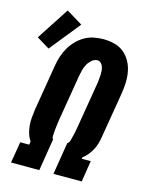

<svg xmlns="http://www.w3.org/2000/svg" viewBox="-154 -918 778 997"><g transform="rotate(15 235.0 -419.5)"><path d="M4 0 23 -114H71L74 -132Q62 -149 56 -169Q50 -189 48 -210.5Q46 -232 48 -254Q50 -276 53 -298L94 -545Q98 -570 106 -595Q114 -620 127.5 -643.5Q141 -667 160 -686.5Q179 -706 202.5 -719.5Q226 -733 252 -738Q278 -743 303 -743Q333 -743 362 -735.5Q391 -728 412.5 -710.5Q434 -693 448 -668Q462 -643 467.5 -614.5Q473 -586 472 -555.5Q471 -525 466 -495L425 -249Q422 -231 417 -213.5Q412 -196 403.5 -180Q395 -164 382.5 -148.5Q370 -133 355 -122L354 -114H402L384 0H232L260 -173Q268 -177 271 -185.5Q274 -194 276 -202.5Q278 -211 280 -219Q282 -227 284 -235Q286 -243 287 -251.5Q288 -260 290 -268L331 -514Q332 -525 333.5 -536.5Q335 -548 335.5 -559.5Q336 -571 335 -582Q334 -593 330.5 -603.5Q327 -614 319 -621.5Q311 -629 300 -629Q284 -629 270 -616.5Q256 -604 248 -589Q240 -574 236 -558Q232 -542 229 -526L188 -280Q187 -271 185.5 -261.5Q184 -252 183 -243Q182 -234 181 -225Q180 -216 179.5 -207Q179 -198 178.5 -188Q178 -178 184 -173L156 0ZM39 -622 -30 -664 84 -839 171 -786Z"/></g></svg>

Font: Iosevka Slab Heavy
Style: Italic
Weight: 900
Italic angle: -9°
Monospace: yes
Designer: Belleve Invis
Foundry: Belleve Invis
Version: Version 11.1.0; ttfautohint (v1.8.3)